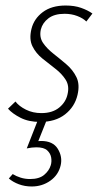

<svg xmlns="http://www.w3.org/2000/svg" viewBox="-20 -436 377 696"><path d="M125 6Q84 6 54.5 -9Q25 -24 9 -42L36 -68Q49 -51 74 -38.5Q99 -26 130 -26Q170 -26 194.5 -46Q219 -66 225 -95Q232 -125 218 -147Q204 -169 180.5 -187Q157 -205 133.5 -224Q110 -243 97.5 -268.5Q85 -294 94 -331Q103 -368 135 -392Q167 -416 218 -416Q250 -416 274 -407.5Q298 -399 315 -387L293 -358Q281 -370 260 -378Q239 -386 214 -386Q177 -386 155.5 -369.5Q134 -353 128 -329Q122 -301 136 -280.5Q150 -260 173.5 -241.5Q197 -223 220.5 -203Q244 -183 257 -156.5Q270 -130 261 -92Q251 -49 216 -21.5Q181 6 125 6ZM117 0H149L115 85L93 80Q101 77 110.5 76Q120 75 129 75Q172 75 189.5 103.5Q207 132 200 163Q192 198 162.5 219Q133 240 95 240Q70 240 48.5 232Q27 224 12 211L26 195Q39 203 55 208Q71 213 89 213Q122 213 140 198Q158 183 164 163Q168 150 165.5 135Q163 120 151 109Q139 98 112 98Q104 98 95 99Q86 100 77 102Z"/></svg>

Font: Ysabeau ExtraLight
Style: Italic
Weight: 250
Italic angle: -12°
Version: Version 2.000;gftools[0.9.27.dev2+g8671c4b]